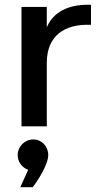

<svg xmlns="http://www.w3.org/2000/svg" viewBox="-20 -529 451 804"><path d="M361 -509C244 -513 194 -460 176 -414V-500H70V0H176V-266C176 -379 250 -430 361 -425ZM98 182 65 255H117C137 229 182 161 182 120C182 84 155 55 119 55C83 55 54 85 54 120C54 148 72 173 98 182Z"/></svg>

Font: Oakes Medium
Style: Regular
Weight: 500
Designer: Samuel Oakes
Foundry: Samuel Oakes
Version: Version 1.003;PS 001.003;hotconv 1.0.88;makeotf.lib2.5.64775